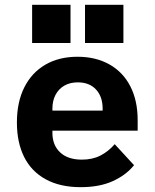

<svg xmlns="http://www.w3.org/2000/svg" viewBox="-20 -763 640 795"><path d="M50 -256Q50 -340 80.5 -401Q111 -462 167.5 -495Q224 -528 301 -528Q377 -528 433.5 -496Q490 -464 520 -405Q550 -346 550 -266V-222H197V-213Q197 -162 229 -132Q261 -102 319 -102Q363 -102 396 -119Q429 -136 455 -166L535 -79Q502 -38 447 -13Q392 12 314 12Q229 12 169.5 -20.5Q110 -53 80 -113Q50 -173 50 -256ZM197 -313V-305H405V-313Q405 -363 377.5 -392.5Q350 -422 302 -422Q270 -422 246.5 -408.5Q223 -395 210 -370.5Q197 -346 197 -313ZM491 -743V-585H332V-743ZM272 -743V-585H113V-743Z"/></svg>

Font: iA Writer Quattro V
Style: Regular
Weight: 400
Designer: Mike Abbink, Paul van der Laan, Pieter van Rosmalen, Oliver Reichenstein
Foundry: Information Architects Inc.
Version: Version 2.000